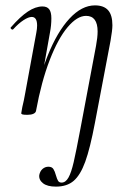

<svg xmlns="http://www.w3.org/2000/svg" viewBox="-20 -419 473 714"><path d="M126 232Q129 217 138.5 209Q148 201 160 201Q173 201 178.5 209.5Q184 218 188 233Q192 247 196 253.5Q200 260 209 260Q224 260 234.5 241.5Q245 223 254 184Q263 145 279 60L337 -248Q343 -280 343 -302Q343 -360 300 -360Q267 -360 231.5 -318Q196 -276 165 -196Q134 -116 114 -7L102 -8Q122 -124 157.5 -212.5Q193 -301 238.5 -350Q284 -399 333 -399Q366 -399 382 -381Q398 -363 398 -325Q398 -307 391 -267L333 38Q315 133 297 182.5Q279 232 254 253.5Q229 275 188 275Q156 275 140 262.5Q124 250 126 232ZM59 2 63 -21Q69 -45 74 -74L115 -297Q118 -312 118 -324Q118 -356 98 -356Q86 -356 67.5 -344Q49 -332 29 -310Q28 -309 26 -309Q23 -309 20.5 -312.5Q18 -316 21 -318Q55 -357 83.5 -376Q112 -395 138 -395Q155 -395 163 -384.5Q171 -374 171 -351Q171 -325 166 -299L114 -7Q113 0 104.5 4Q96 8 82 8Q68 8 63.5 6.5Q59 5 59 2Z"/></svg>

Font: Cormorant Garamond
Style: Italic
Weight: 400
Italic angle: -10°
Designer: Christian Thalmann (Catharsis Fonts)
Foundry: Catharsis Fonts
Version: Version 4.000